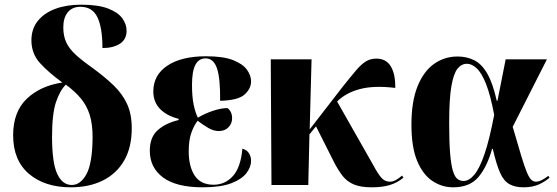

<svg xmlns="http://www.w3.org/2000/svg" viewBox="-20 -789 2377 819"><path d="M282 10Q171 10 103.5 -47.5Q36 -105 36 -212Q36 -312 94 -367.5Q152 -423 246 -437Q188 -479 151 -519.5Q114 -560 114 -617Q114 -666 141.5 -700Q169 -734 216.5 -751.5Q264 -769 326 -769Q399 -769 441.5 -752.5Q484 -736 502 -710.5Q520 -685 520 -658Q520 -621 491.5 -602.5Q463 -584 417 -584Q417 -671 395.5 -715.5Q374 -760 323 -760Q288 -760 269 -736.5Q250 -713 250 -672Q250 -635 263 -607.5Q276 -580 303.5 -555Q331 -530 375 -499Q427 -461 464.5 -425Q502 -389 522 -345.5Q542 -302 542 -242Q542 -160 509.5 -104Q477 -48 418.5 -19Q360 10 282 10ZM286 0Q324 0 349 -46.5Q374 -93 375 -203Q375 -260 362.5 -299.5Q350 -339 325 -369Q300 -399 261 -428Q236 -404 219 -354Q202 -304 202 -206Q202 -95 224 -47.5Q246 0 286 0Z M845 10Q732 10 675.5 -32Q619 -74 619 -146Q619 -204 653 -234Q687 -264 742 -277V-282Q691 -295 662.5 -324.5Q634 -354 634 -399Q634 -469 694 -509Q754 -549 859 -549Q933 -549 974.5 -532.5Q1016 -516 1033.5 -491.5Q1051 -467 1051 -442Q1051 -411 1023.5 -386Q996 -361 919 -359Q920 -455 905.5 -497.5Q891 -540 857 -540Q828 -540 813.5 -512.5Q799 -485 799 -427Q799 -375 806.5 -340.5Q814 -306 824 -287Q854 -305 889 -316.5Q924 -328 950 -328Q959 -322 964.5 -311Q970 -300 970 -284Q970 -262 954.5 -246Q939 -230 913 -230Q891 -230 868 -243.5Q845 -257 823 -274Q808 -255 796.5 -223.5Q785 -192 785 -143Q785 -79 810.5 -40Q836 -1 891 -1Q940 -1 973.5 -38Q1007 -75 1014 -155Q1034 -149 1042.5 -134.5Q1051 -120 1051 -103Q1051 -77 1031.5 -51Q1012 -25 967 -7.5Q922 10 845 10Z M1138 0 1135 -536H1309L1301 -237L1441 -418Q1476 -462 1498.5 -488.5Q1521 -515 1540.5 -527Q1560 -539 1585 -539Q1627 -539 1647 -506Q1667 -473 1666 -414Q1575 -425 1515 -409Q1455 -393 1418 -356L1572 -85Q1594 -44 1608.5 -29Q1623 -14 1643 -14Q1656 -14 1668.5 -21Q1681 -28 1695 -40L1701 -31Q1674 -9 1642 0.5Q1610 10 1566 10Q1519 10 1490 -2Q1461 -14 1442 -38Q1423 -62 1405 -97L1328 -250L1300 -216L1295 0Z M1913 10Q1865 10 1824.5 -17Q1784 -44 1759.5 -102.5Q1735 -161 1735 -257Q1735 -356 1761 -420.5Q1787 -485 1831.5 -516.5Q1876 -548 1932 -548Q1970 -548 2002 -532.5Q2034 -517 2058 -476Q2082 -435 2099 -359H2102L2137 -536H2313L2167 -248Q2189 -172 2203 -125.5Q2217 -79 2227 -55Q2237 -31 2246 -22.5Q2255 -14 2266 -14Q2278 -14 2291.5 -21Q2305 -28 2319 -39L2324 -31Q2306 -15 2279 -2.5Q2252 10 2213 10Q2176 10 2152 -4Q2128 -18 2112.5 -53.5Q2097 -89 2082 -154H2079Q2058 -78 2021 -34Q1984 10 1913 10ZM1957 -17Q1981 -17 2003.5 -44Q2026 -71 2047 -132.5Q2068 -194 2088 -299Q2072 -384 2053 -431.5Q2034 -479 2013 -498Q1992 -517 1972 -517Q1949 -517 1932 -496.5Q1915 -476 1905.5 -421.5Q1896 -367 1896 -264Q1896 -184 1900 -135Q1904 -86 1912 -60Q1920 -34 1931.5 -25.5Q1943 -17 1957 -17Z"/></svg>

Font: Noto Serif Display SemiCondensed ExtraBold
Style: Regular
Weight: 800
Width: 4
Designer: Monotype Design Team
Foundry: Monotype Imaging Inc.
Version: Version 2.009